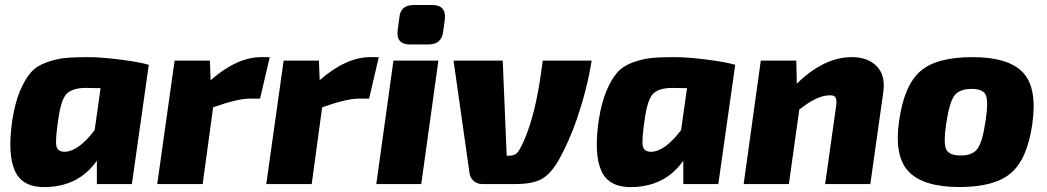

<svg xmlns="http://www.w3.org/2000/svg" viewBox="-20 -741 4215 773"><path d="M511 0H370V-94Q300 6 172 12Q73 17 41 -51Q9 -119 30 -260Q41 -329 61 -376Q81 -423 104.5 -449.5Q128 -476 167.5 -490Q207 -504 242.5 -507.5Q278 -511 335 -511Q387 -511 465 -501Q543 -491 579 -480ZM385 -386 326 -387Q273 -387 249.5 -364.5Q226 -342 215 -263Q202 -177 207 -153Q212 -129 243 -130Q297 -133 361 -217Z M1066 -511 1027 -344H985Q937 -344 838 -309L796 0H613L683 -497H825L828 -418Q934 -511 1032 -511Z M1505 -511 1466 -344H1424Q1376 -344 1277 -309L1235 0H1052L1122 -497H1264L1267 -418Q1373 -511 1471 -511Z M1647 -721H1719Q1777 -721 1771 -664L1764 -612Q1757 -562 1705 -562H1631Q1574 -562 1581 -619L1588 -671Q1592 -721 1647 -721ZM1676 0H1495L1564 -497H1745Z M2165 -497H2362Q2345 -388 2304 -266Q2272 -172 2227 -92Q2194 -37 2157.5 -18.5Q2121 0 2055 0H1922Q1901 0 1886.5 -13Q1872 -26 1870 -46L1806 -497H2004L2020 -114H2030Q2050 -114 2060.5 -124Q2071 -134 2087 -169Q2111 -221 2131 -301Q2150 -377 2165 -497Z M2872 0H2731V-94Q2661 6 2533 12Q2434 17 2402 -51Q2370 -119 2391 -260Q2402 -329 2422 -376Q2442 -423 2465.5 -449.5Q2489 -476 2528.5 -490Q2568 -504 2603.5 -507.5Q2639 -511 2696 -511Q2748 -511 2826 -501Q2904 -491 2940 -480ZM2746 -386 2687 -387Q2634 -387 2610.5 -364.5Q2587 -342 2576 -263Q2563 -177 2568 -153Q2573 -129 2604 -130Q2658 -133 2722 -217Z M3186 -497 3188 -404Q3297 -511 3410 -511Q3474 -511 3510 -474Q3546 -437 3536 -369L3484 0H3302L3346 -312Q3350 -340 3343.5 -349.5Q3337 -359 3316 -357Q3269 -356 3198 -300L3156 0H2974L3043 -497Z M3895 -511Q4041 -511 4099 -448.5Q4157 -386 4136 -241Q4116 -101 4050.5 -44.5Q3985 12 3843 12Q3698 12 3638.5 -50Q3579 -112 3600 -255Q3620 -397 3685 -454Q3750 -511 3895 -511ZM3892 -383Q3842 -383 3822 -355.5Q3802 -328 3789 -241Q3778 -164 3789.5 -139.5Q3801 -115 3849 -115Q3896 -115 3916 -143Q3936 -171 3948 -255Q3960 -333 3949 -358Q3938 -383 3892 -383Z"/></svg>

Font: Exo 2.0 Extra Bold
Style: Italic
Weight: 800
Italic angle: -8°
Designer: Natanael Gama
Version: Version 1.001;PS 001.001;hotconv 1.0.70;makeotf.lib2.5.58329